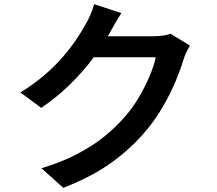

<svg xmlns="http://www.w3.org/2000/svg" viewBox="-20 -842 1040 922"><path d="M892 -623Q884 -610 875.5 -592Q867 -574 861 -556Q848 -511 824 -453.5Q800 -396 765.5 -335.5Q731 -275 686 -220Q615 -134 520 -64.5Q425 5 284 60L179 -34Q278 -64 352 -103Q426 -142 481.5 -187Q537 -232 581 -283Q617 -324 647 -375Q677 -426 698.5 -477Q720 -528 728 -567H381L423 -668Q436 -668 467 -668Q498 -668 536.5 -668Q575 -668 613 -668Q651 -668 680 -668Q709 -668 718 -668Q741 -668 762.5 -671Q784 -674 799 -680ZM563 -779Q547 -755 531 -727Q515 -699 507 -684Q474 -625 425.5 -560.5Q377 -496 314.5 -435Q252 -374 178 -324L78 -398Q143 -438 193.5 -481.5Q244 -525 281.5 -568.5Q319 -612 346 -652Q373 -692 391 -725Q401 -741 413.5 -769.5Q426 -798 432 -822Z"/></svg>

Font: Noto Sans TC SemiBold
Style: Regular
Weight: 600
Designer: Ryoko NISHIZUKA  (kana, bopomofo & ideographs); Paul D. Hunt (Latin, Greek & Cyrillic); Sandoll Communications , Soo-you
Foundry: Adobe
Version: Version 2.004-H2;hotconv 1.0.118;makeotfexe 2.5.65603